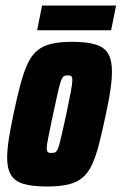

<svg xmlns="http://www.w3.org/2000/svg" viewBox="-20 -670 442 698"><path d="M151 8Q97 8 65.5 -1.5Q34 -11 20 -34Q6 -57 6 -96Q6 -125 12 -164Q18 -203 29 -255Q42 -317 54 -362Q66 -407 80 -437.5Q94 -468 114.5 -485.5Q135 -503 166 -510.5Q197 -518 242 -518Q296 -518 328 -508Q360 -498 373.5 -474.5Q387 -451 387 -410Q387 -382 381.5 -344Q376 -306 365 -255Q352 -193 340.5 -148Q329 -103 315 -72.5Q301 -42 280.5 -24.5Q260 -7 228.5 0.5Q197 8 151 8ZM167 -114Q174 -114 179 -115.5Q184 -117 188 -124Q192 -131 196 -146Q200 -161 206 -187.5Q212 -214 221 -255Q232 -308 237.5 -337Q243 -366 243 -379Q243 -387 241 -390.5Q239 -394 235.5 -395Q232 -396 226 -396Q217 -396 212 -393Q207 -390 202 -377Q197 -364 190.5 -335Q184 -306 173 -255Q162 -201 156 -172.5Q150 -144 150 -131Q150 -123 152 -119.5Q154 -116 158 -115Q162 -114 167 -114ZM115 -560 133 -650H402L384 -560Z"/></svg>

Font: Saira Condensed Black
Style: Italic
Weight: 900
Width: 3
Italic angle: -12°
Designer: Hector Gatti with collaboration of the Omnibus-Type team
Foundry: Omnibus-Type
Version: Version 1.101